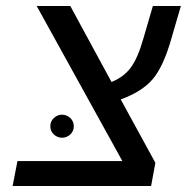

<svg xmlns="http://www.w3.org/2000/svg" viewBox="-20 -619 640 639"><path d="M482.9 0H22L38.1 -83H387.2L102.1 -599.1H213.9L351.1 -346.2Q392.6 -362.8 415.8 -394.8Q439 -426.8 457 -490.2L488.8 -599.1H582L550.8 -492.2Q524.4 -398.4 488.8 -356.2Q453.1 -314 381.8 -288.1L497.1 -77.1ZM147.5 -198.2Q147.5 -215.3 159.2 -226.3Q170.9 -237.3 186.5 -237.3Q202.1 -237.3 213.9 -226.3Q225.6 -215.3 225.6 -198.2Q225.6 -182.6 213.9 -171.6Q202.1 -160.6 186.5 -160.6Q170.9 -160.6 159.2 -171.6Q147.5 -182.6 147.5 -198.2Z"/></svg>

Font: Liberation Mono
Style: Italic
Weight: 400
Italic angle: -12°
Monospace: yes
Designer: Steve Matteson
Foundry: Ascender Corporation
Version: Version 2.1.5